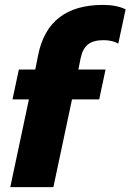

<svg xmlns="http://www.w3.org/2000/svg" viewBox="-20 -764 533 784"><path d="M98 -358H31L57 -480H124L136 -540Q177 -744 401 -744Q455 -744 493 -726L463 -586Q438 -600 403 -600Q361 -600 339 -582.5Q317 -565 309 -525L300 -480H411L385 -358H274L198 0H22Z"/></svg>

Font: Prompt ExtraBold
Style: Italic
Weight: 800
Italic angle: -12°
Designer: Katatrad Team
Foundry: CadsonDemak
Version: Version 1.001